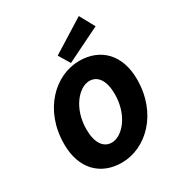

<svg xmlns="http://www.w3.org/2000/svg" viewBox="-211 -1036 1092 1181"><g transform="rotate(-30 335.0 -445.0)"><path d="M308 12C480 12 644 -144 644 -386C644 -562 542 -662 392 -662C220 -662 56 -506 56 -264C56 -88 158 12 308 12ZM316 -126C256 -126 220 -180 220 -274C220 -424 310 -524 384 -524C444 -524 480 -470 480 -376C480 -226 390 -126 316 -126ZM342 -676 586 -796 528 -902 294 -756Z"/></g></svg>

Font: Source Sans Pro Black
Style: Italic
Weight: 900
Italic angle: -11°
Designer: Paul D. Hunt
Foundry: Adobe Systems Incorporated
Version: Version 3.006;hotconv 1.0.111;makeotfexe 2.5.65597